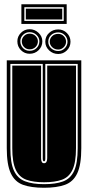

<svg xmlns="http://www.w3.org/2000/svg" viewBox="-20 -876 416 907"><path d="M188 11Q127 11 88.5 -3Q50 -17 31 -57.5Q12 -98 12 -176V-591H364V-176Q364 -98 345 -57.5Q326 -17 287 -3Q248 11 188 11ZM188 -6Q243 -6 278 -19Q313 -32 330 -68.5Q347 -105 347 -176V-574H194V-127Q194 -114 188 -114Q182 -114 182 -127V-574H29V-176Q29 -106 46 -69.5Q63 -33 98.5 -19.5Q134 -6 188 -6ZM188 -15Q138 -15 104.5 -27Q71 -39 54.5 -74Q38 -109 38 -176V-566H174V-129Q174 -105 188 -105Q203 -105 203 -129V-566H339V-176Q339 -109 322.5 -74Q306 -39 272.5 -27Q239 -15 188 -15ZM120 -622Q96 -622 79 -639Q62 -656 62 -681Q62 -704 79 -721Q96 -738 120 -738Q144 -738 162 -721Q180 -704 180 -681Q180 -656 162.5 -639Q145 -622 120 -622ZM255 -621Q230 -621 212 -638Q194 -655 194 -679Q194 -704 212 -720.5Q230 -737 255 -737Q279 -737 296 -720Q313 -703 313 -679Q313 -655 296 -638Q279 -621 255 -621ZM120 -636Q140 -636 153 -649Q166 -662 166 -681Q166 -698 152.5 -711Q139 -724 120 -724Q102 -724 89 -711.5Q76 -699 76 -681Q76 -662 88.5 -649Q101 -636 120 -636ZM255 -635Q273 -635 286 -648Q299 -661 299 -679Q299 -697 286 -710Q273 -723 255 -723Q235 -723 221.5 -710.5Q208 -698 208 -679Q208 -660 222 -647.5Q236 -635 255 -635ZM120 -643Q104 -643 93.5 -654Q83 -665 83 -681Q83 -695 93.5 -706Q104 -717 120 -717Q137 -717 148 -706Q159 -695 159 -681Q159 -665 148 -654Q137 -643 120 -643ZM255 -642Q238 -642 226.5 -653Q215 -664 215 -679Q215 -694 226 -705Q237 -716 255 -716Q271 -716 281.5 -705Q292 -694 292 -679Q292 -664 281 -653Q270 -642 255 -642ZM81 -763V-856H295V-763ZM95 -777H281V-842H95ZM102 -784V-835H274V-784Z"/></svg>

Font: Alumni Sans Collegiate One SC
Style: Regular
Weight: 400
Designer: Robert E. Leuschke
Foundry: Robert E. Leuschke
Version: Version 1.100